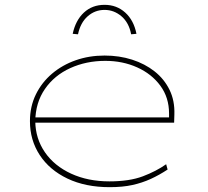

<svg xmlns="http://www.w3.org/2000/svg" viewBox="-20 -765 861 795"><path d="M434 10Q334 10 259.5 -25.5Q185 -61 144.5 -123Q104 -185 104 -263Q104 -324 128.5 -374Q153 -424 195.5 -460Q238 -496 293.5 -515.5Q349 -535 413 -535Q474 -535 527 -518Q580 -501 620 -469.5Q660 -438 682 -393Q704 -348 702 -291L701 -257H116V-279H690L680 -270V-295Q680 -361 644 -410Q608 -459 548 -486Q488 -513 416 -513Q337 -513 271 -483Q205 -453 166 -396.5Q127 -340 126 -263Q127 -191 166 -134.5Q205 -78 274.5 -46Q344 -14 433 -14Q516 -14 571.5 -35Q627 -56 668 -85L674 -63Q639 -40 604 -24Q569 -8 528.5 1Q488 10 434 10ZM303 -623 281 -625Q293 -681 327.5 -713Q362 -745 413 -745Q463 -745 498.5 -713Q534 -681 545 -625L523 -623Q514 -671 483 -697.5Q452 -724 413 -724Q373 -724 343 -697.5Q313 -671 303 -623Z"/></svg>

Font: Lexend Tera Thin
Style: Regular
Weight: 250
Version: Version 1.007